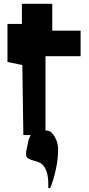

<svg xmlns="http://www.w3.org/2000/svg" viewBox="-20 -716 474 1028"><path d="M105 7.3 99.6 -367.7 20 -384.3V-587.9H97.2V-695.8H259.8V-551.8H411.6V-415H223.6V-17.6Q225.6 -17.6 228.5 -17.1Q231.4 -16.6 233.4 -16.6Q255.4 -14.6 273.2 16.6Q291 47.9 291 83V91.3Q291 134.3 278.8 191.9Q266.6 249.5 249.5 288.6Q248 292 244.1 292Q238.3 292 238.3 286.1Q242.2 199.7 206.5 164.1Q199.7 157.2 184.8 151.6Q169.9 146 156.2 142.6Q142.6 139.2 131.6 132.6Q120.6 126 120.1 117.2Q120.1 116.2 119.9 113.8Q119.6 111.3 119.6 110.4Q119.6 89.8 126.5 64.5Q131.3 30.3 144.5 7.3Z"/></svg>

Font: Some Time Later
Style: Regular
Weight: 400
Version: Version 003.300